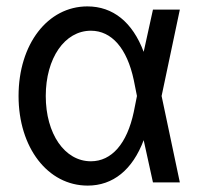

<svg xmlns="http://www.w3.org/2000/svg" viewBox="-20 -570 620 600"><path d="M253 -550C129 -550 38 -432 38 -270C38 -109 129 10 254 10C333 10 394 -39 429 -132L458 0H542L485 -270L542 -540H458L429 -408C394 -501 333 -550 253 -550ZM398 -220C377 -121 329 -66 264 -66C182 -66 123 -152 123 -270C123 -388 182 -474 264 -474C329 -474 377 -419 398 -320L408 -270Z"/></svg>

Font: CommitMono-dimboump
Style: Regular
Weight: 400
Monospace: yes
Designer: Eigil Nikolajsen
Foundry: Eigil Nikolajsen
Version: Version 1.143